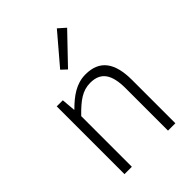

<svg xmlns="http://www.w3.org/2000/svg" viewBox="-239 -955 1070 1070"><g transform="rotate(-45 296.0 -420.5)"><path d="M100 0H158V-399C220 -463 264 -495 325 -495C408 -495 443 -443 443 -333V0H501V-341C501 -478 450 -547 339 -547C266 -547 210 -505 157 -452H155L148 -534H100ZM290 -635 451 -803 408 -841 258 -665Z"/></g></svg>

Font: Noto Sans TC Light
Style: Regular
Weight: 300
Designer: Ryoko NISHIZUKA 西塚涼子 (kana, bopomofo & ideographs); Paul D. Hunt (Latin, Greek & Cyrillic); Sandoll Communications 산돌커뮤니
Foundry: Adobe
Version: Version 2.004;hotconv 1.0.118;makeotfexe 2.5.65603